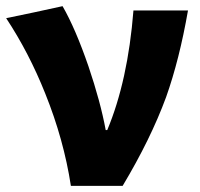

<svg xmlns="http://www.w3.org/2000/svg" viewBox="-23 -603 648 623"><path d="M207 0Q184 -150 124 -299Q71 -432 -3 -544L88 -563L180 -583Q222 -510 264 -388Q303 -273 320 -181H325Q392 -341 410 -569H587Q559 -409 516 -288Q466 -152 375 0Z"/></svg>

Font: GenSekiGothic TW H
Style: Regular
Weight: 900
Version: Version 1.501;PS 1;hotconv 16.6.51;makeotf.lib2.5.65220